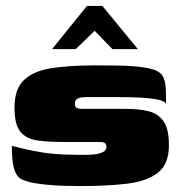

<svg xmlns="http://www.w3.org/2000/svg" viewBox="-20 -626 605 649"><path d="M252 3Q223 3 194.5 2Q166 1 139.5 -1.5Q113 -4 91 -8Q67 -13 51.5 -21Q36 -29 28 -54Q20 -79 20 -133Q58 -123 93 -116Q128 -109 161 -106Q194 -103 226 -103Q236 -103 254.5 -102.5Q273 -102 292.5 -103.5Q312 -105 326 -111Q340 -117 340 -129Q340 -138 335 -142Q330 -146 322 -146H198Q146 -146 108 -151Q70 -156 49.5 -180Q29 -204 29 -262Q29 -325 61 -355.5Q93 -386 153.5 -395.5Q214 -405 301 -405Q333 -405 374.5 -404.5Q416 -404 443 -401Q482 -397 503 -389.5Q524 -382 532.5 -364Q541 -346 541 -309V-275Q537 -285 510 -290Q483 -295 443.5 -296.5Q404 -298 360.5 -298Q317 -298 280 -298Q265 -298 254.5 -296.5Q244 -295 238.5 -290Q233 -285 233 -275Q233 -267 236.5 -263.5Q240 -260 246 -259Q252 -258 259 -258H404Q449 -258 482 -250Q515 -242 533 -216Q551 -190 551 -135Q551 -71 513.5 -42Q476 -13 409 -5Q342 3 252 3ZM156 -460 274 -606H326L446 -460H360L300 -522L236 -460Z"/></svg>

Font: Genos Black
Style: Regular
Weight: 900
Designer: Robert E. Leuschke
Foundry: Robert E. Leuschke
Version: Version 1.010